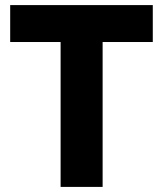

<svg xmlns="http://www.w3.org/2000/svg" viewBox="-20 -734 640 754"><path d="M383 0V-569H580V-714H20V-569H218V0Z"/></svg>

Font: Noto Sans Mono UI ExtraBold
Style: Regular
Weight: 800
Designer: Monotype Design team
Foundry: Monotype Imaging Inc.
Version: 1.000